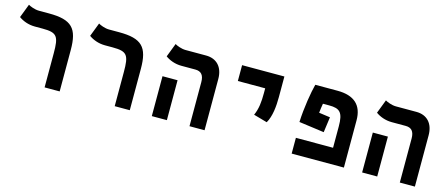

<svg xmlns="http://www.w3.org/2000/svg" viewBox="-44 -1081 3604 1550"><g transform="rotate(15 1758.0 -306.0)"><path d="M473.1 -345.2C473.1 -526.9 418 -585.9 226.6 -585.9H143.1C107.4 -585.9 67.4 -602.5 52.7 -611.8L8.8 -497.1C41 -473.6 88.4 -454.1 143.6 -454.1H208.5C330.6 -454.1 347.2 -426.8 347.2 -285.2V0H473.1Z M1059.1 -345.2C1059.1 -526.9 1003.9 -585.9 812.5 -585.9H729C693.4 -585.9 653.3 -602.5 638.7 -611.8L594.7 -497.1C627 -473.6 674.3 -454.1 729.5 -454.1H794.4C916.5 -454.1 933.1 -426.8 933.1 -285.2V0H1059.1Z M1558.1 0H1684.1V-428.2C1684.1 -527.3 1628.9 -585.9 1540 -585.9H1368.7C1333 -585.9 1293 -602.5 1278.3 -611.8L1234.4 -497.1C1266.6 -473.6 1314 -454.1 1369.1 -454.1H1485.4C1534.2 -454.1 1558.1 -426.8 1558.1 -368.2ZM1243.2 0H1369.1V-333.5H1243.2Z M2151.9 -192.4C2186.5 -250.5 2194.3 -338.4 2194.3 -414.1V-585.9H1840.8V-453.6H2069.3V-414.1C2069.3 -338.4 2063.5 -280.8 2038.1 -224.6Z M2634.8 -362.8 2541 -376C2543.9 -403.3 2547.4 -429.2 2551.8 -454.1H2604.5C2693.8 -454.1 2722.7 -426.3 2722.7 -311.5V-131.8H2412.1V0H2848.6V-395C2848.6 -521 2778.3 -585.9 2638.2 -585.9H2452.6C2435.1 -520.5 2411.6 -382.8 2406.7 -262.7L2617.2 -233.9Z M3315.9 0H3441.9V-428.2C3441.9 -527.3 3386.7 -585.9 3297.9 -585.9H3126.5C3090.8 -585.9 3050.8 -602.5 3036.1 -611.8L2992.2 -497.1C3024.4 -473.6 3071.8 -454.1 3127 -454.1H3243.2C3292 -454.1 3315.9 -426.8 3315.9 -368.2ZM3001 0H3127V-333.5H3001Z"/></g></svg>

Font: Cascadia Code
Style: Bold
Weight: 700
Monospace: yes
Designer: Aaron Bell
Foundry: Saja Typeworks
Version: Version 2404.023